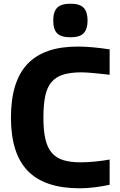

<svg xmlns="http://www.w3.org/2000/svg" viewBox="-20 -1003 645 1035"><path d="M360 -802Q310 -802 288.5 -823Q267 -844 267 -892Q267 -940 288.5 -961.5Q310 -983 360 -983Q410 -983 431 -961Q452 -939 452 -892Q452 -846 431 -824Q410 -802 360 -802ZM410 12Q221 12 130 -81.5Q39 -175 39 -369Q39 -564 128 -658Q217 -752 398 -752Q433 -752 475 -748.5Q517 -745 571 -737V-600Q542 -603 520 -605.5Q498 -608 480 -609.5Q462 -611 447.5 -612Q433 -613 419 -613Q361 -613 321.5 -601Q282 -589 258 -561Q234 -533 224 -486Q214 -439 214 -369Q214 -300 224.5 -254Q235 -208 258.5 -180Q282 -152 320.5 -140Q359 -128 415 -128Q431 -128 452.5 -129Q474 -130 495.5 -132.5Q517 -135 537 -137.5Q557 -140 571 -143V-7Q535 1 492 6.5Q449 12 410 12Z"/></svg>

Font: Encode Sans Normal
Style: Bold
Weight: 700
Designer: Pablo Impallari, Andres Torresi
Foundry: Pablo Impallari, Andres Torresi
Version: Version 1.000; ttfautohint (v1.00) -l 8 -r 50 -G 200 -x 14 -